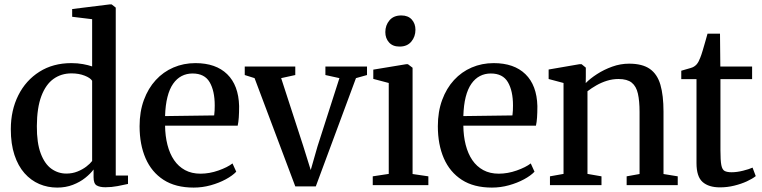

<svg xmlns="http://www.w3.org/2000/svg" viewBox="-20 -839 3453 870"><path d="M239 11Q196 11 158 -5.2Q120 -21.5 91 -54.2Q62 -87 45.5 -136.8Q29 -186.5 29 -253.5Q29 -339.5 63 -407.2Q97 -475 158.8 -514Q220.5 -553 303.5 -553Q331.5 -553 356 -548.5Q380.5 -544 397.5 -538V-752L307 -763V-798L476.5 -819H486L504.5 -804.5V-43.5H560V-5.5Q541 -1 513.2 4.2Q485.5 9.5 457.5 9.5Q432 9.5 418 1.2Q404 -7 404 -36V-71Q390 -52 366.2 -33Q342.5 -14 310.2 -1.5Q278 11 239 11ZM280.5 -52.5Q308 -52.5 331 -61.8Q354 -71 371.2 -84.2Q388.5 -97.5 397.5 -109.5V-473Q389.5 -486 363.5 -496.2Q337.5 -506.5 304 -506.5Q257.5 -506.5 222.5 -481.5Q187.5 -456.5 167.5 -403.8Q147.5 -351 147 -268Q146.5 -191.5 164.5 -143.8Q182.5 -96 213 -74.2Q243.5 -52.5 280.5 -52.5Z M857.5 11Q775.5 11 721.2 -24Q667 -59 639.8 -121.5Q612.5 -184 612.5 -267Q612.5 -333 632 -386Q651.5 -439 685.8 -476.2Q720 -513.5 766 -533.2Q812 -553 865.5 -553Q958 -553 1009.5 -502.8Q1061 -452.5 1063.5 -358.5Q1063.5 -328 1062 -306.5Q1060.5 -285 1057 -269.5H728Q728.5 -222.5 738.8 -182.5Q749 -142.5 768.8 -113.5Q788.5 -84.5 818.5 -68.2Q848.5 -52 888.5 -52Q929 -52 970 -66.5Q1011 -81 1033.5 -98.5L1050.5 -61Q1033.5 -43 1003 -26.5Q972.5 -10 934.8 0.5Q897 11 857.5 11ZM728 -313 950.5 -316Q952 -326.5 952.5 -338.8Q953 -351 953 -361.5Q953 -427 930 -466.5Q907 -506 852.5 -506Q825.5 -506 803.2 -494.5Q781 -483 764.5 -459.5Q748 -436 738.8 -399.5Q729.5 -363 728 -313Z M1318 5.5 1133.5 -485 1089 -499V-537.5H1318V-499L1254 -485L1354 -177.5L1388 -68.5L1418.5 -175L1518 -485L1454.5 -499V-537.5H1643V-499L1593 -485L1411 5.5Z M1669 0V-40L1741.5 -51V-463L1671.5 -481.5V-523.5L1820 -548H1828.5L1849.5 -532V-50.5L1921 -40V0ZM1790 -628Q1759.5 -628 1742.8 -646.8Q1726 -665.5 1726 -693.5Q1726 -724.5 1744.8 -746.8Q1763.5 -769 1798 -769H1799Q1829 -769 1845.8 -750.5Q1862.5 -732 1862.5 -704Q1862.5 -673 1843.8 -650.5Q1825 -628 1791 -628Z M2209 11Q2127 11 2072.8 -24Q2018.5 -59 1991.2 -121.5Q1964 -184 1964 -267Q1964 -333 1983.5 -386Q2003 -439 2037.2 -476.2Q2071.5 -513.5 2117.5 -533.2Q2163.5 -553 2217 -553Q2309.5 -553 2361 -502.8Q2412.5 -452.5 2415 -358.5Q2415 -328 2413.5 -306.5Q2412 -285 2408.5 -269.5H2079.5Q2080 -222.5 2090.2 -182.5Q2100.5 -142.5 2120.2 -113.5Q2140 -84.5 2170 -68.2Q2200 -52 2240 -52Q2280.5 -52 2321.5 -66.5Q2362.5 -81 2385 -98.5L2402 -61Q2385 -43 2354.5 -26.5Q2324 -10 2286.2 0.5Q2248.5 11 2209 11ZM2079.5 -313 2302 -316Q2303.5 -326.5 2304 -338.8Q2304.5 -351 2304.5 -361.5Q2304.5 -427 2281.5 -466.5Q2258.5 -506 2204 -506Q2177 -506 2154.8 -494.5Q2132.5 -483 2116 -459.5Q2099.5 -436 2090.2 -399.5Q2081 -363 2079.5 -313Z M2533.5 -51V-463L2466 -481V-524L2605 -548H2615.5L2634.5 -532.5V-492L2634 -462.5Q2654 -483 2685.2 -503.2Q2716.5 -523.5 2754 -537Q2791.5 -550.5 2830.5 -550.5Q2890.5 -550.5 2924.5 -526.8Q2958.5 -503 2972.5 -454.8Q2986.5 -406.5 2986.5 -333V-50.5L3051 -40V0H2819.5V-40L2878 -50.5V-331.5Q2878 -381.5 2870.5 -414.8Q2863 -448 2842.5 -464.5Q2822 -481 2782.5 -481Q2755.5 -481 2730 -473Q2704.5 -465 2682.2 -452.2Q2660 -439.5 2642 -425.5V-51L2705.5 -40V0H2472V-40Z M3242.5 10Q3191.5 10 3163.8 -14.2Q3136 -38.5 3136 -100V-480.5H3067V-518.5Q3076 -521.5 3087.5 -524.5Q3099 -527.5 3109.5 -530.8Q3120 -534 3125 -537.5Q3132 -542 3136.8 -547.5Q3141.5 -553 3145.5 -560.5Q3149.5 -568 3153 -577.5Q3158 -589.5 3164 -609.8Q3170 -630 3176 -651Q3182 -672 3186 -686.5H3242.5L3244 -537.5H3388V-480.5H3244.5V-157Q3244.5 -112 3248.5 -91Q3252.5 -70 3263.8 -64.2Q3275 -58.5 3295.5 -58.5Q3319 -58.5 3347 -65.5Q3375 -72.5 3390 -79.5L3404.5 -41Q3389.5 -29 3364 -17.2Q3338.5 -5.5 3307 2.2Q3275.5 10 3242.5 10Z"/></svg>

Font: Merriweather 60pt Medium
Style: Regular
Weight: 500
Version: Version 2.100